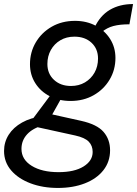

<svg xmlns="http://www.w3.org/2000/svg" viewBox="-48 -642 677 948"><path d="M238 286Q163 286 102.8 263.2Q42.5 240.5 7.2 199.5Q-28 158.5 -28 103.5Q-28 59.5 -5 23.2Q18 -13 60.8 -37Q103.5 -61 163 -68.5L165 -23Q113.5 -9 85.8 21.2Q58 51.5 58 93Q58 145.5 108.5 176.8Q159 208 241 208Q319.5 208 364.5 180Q409.5 152 409.5 108.5Q409.5 77.5 390.2 57.5Q371 37.5 323.5 27L95.5 -23V-30.5L205.5 -178L259 -164.5L210 -77L352 -45.5Q431 -28 463.2 9.2Q495.5 46.5 495.5 100Q495.5 156.5 462.5 198.5Q429.5 240.5 371.2 263.2Q313 286 238 286ZM300.5 -143.5Q243 -143.5 197.5 -167Q152 -190.5 126 -231.8Q100 -273 100 -325Q100 -384 128.5 -432.5Q157 -481 207.2 -510Q257.5 -539 322.5 -539Q379.5 -539 424.5 -515Q469.5 -491 495.8 -449.5Q522 -408 522 -356Q522 -297 493.2 -248.8Q464.5 -200.5 414.5 -172Q364.5 -143.5 300.5 -143.5ZM302.5 -217.5Q341.5 -217.5 371.5 -235.2Q401.5 -253 418.8 -283.5Q436 -314 436 -353Q436 -401 403.8 -431Q371.5 -461 319.5 -461Q280 -461 250 -443.2Q220 -425.5 203 -395Q186 -364.5 186 -326Q186 -278 218.5 -247.8Q251 -217.5 302.5 -217.5ZM453.5 -483 418 -504.5Q446 -565 494.5 -593.5Q543 -622 609 -622L591 -522Q543.5 -522 511.8 -513.5Q480 -505 453.5 -483Z"/></svg>

Font: Google Sans Code
Style: Italic
Weight: 400
Italic angle: -10°
Monospace: yes
Designer: Google Sans Code Authors
Foundry: Google LLC
Version: Version 6.000